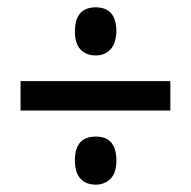

<svg xmlns="http://www.w3.org/2000/svg" viewBox="-20 -614 520 523"><path d="M241 -463Q214 -463 199 -479.5Q184 -496 184 -528Q184 -594 241 -594Q297 -594 297 -528Q296 -495 280.5 -479Q265 -463 241 -463ZM36 -313V-393H444V-313ZM241 -111Q214 -111 199 -127.5Q184 -144 184 -177Q184 -242 241 -242Q297 -242 297 -177Q297 -143 281 -127Q265 -111 241 -111Z"/></svg>

Font: Noto Sans Malayalam Condensed Medium
Style: Regular
Weight: 500
Width: 3
Designer: Jelle Bosma - Monotype Design Team
Foundry: Monotype Imaging Inc.
Version: Version 2.104; ttfautohint (v1.8.4.7-5d5b)